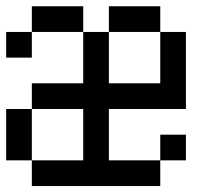

<svg xmlns="http://www.w3.org/2000/svg" viewBox="-20 -687 707 623"><path d="M0 -166.7V-333.3H83.3V-166.7ZM0 -500V-583.3H83.3V-500ZM333.3 -166.7H500V-83.3H83.3V-166.7H250V-333.3H83.3V-416.7H250V-583.3H333.3V-416.7H500V-583.3H583.3V-333.3H333.3ZM333.3 -583.3V-666.7H500V-583.3ZM500 -166.7V-250H583.3V-166.7ZM83.3 -583.3V-666.7H250V-583.3Z"/></svg>

Font: Galmuri11 Condensed
Style: Regular
Weight: 400
Width: 3
Designer: Lee Minseo (quiple)
Version: Version 2.399;hotconv 1.1.1;makeotfexe 2.6.0 DEVELOPMENT